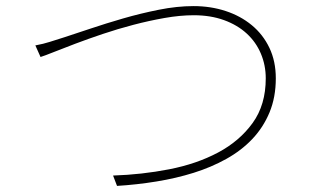

<svg xmlns="http://www.w3.org/2000/svg" viewBox="-20 -646 1040 630"><path d="M96 -497Q123 -502 143 -508.5Q163 -515 192 -524Q226 -535 276.5 -552Q327 -569 384 -585.5Q441 -602 501 -614Q561 -626 615 -626Q671 -626 720 -610Q769 -594 806 -563.5Q843 -533 864 -489Q885 -445 885 -389Q885 -327 864.5 -277.5Q844 -228 808 -190Q772 -152 722.5 -124.5Q673 -97 615.5 -79Q558 -61 493.5 -50.5Q429 -40 364 -36L351 -70Q445 -73 535 -90.5Q625 -108 695.5 -145.5Q766 -183 809 -242.5Q852 -302 852 -389Q852 -432 836 -470Q820 -508 789.5 -536Q759 -564 715 -580Q671 -596 616 -596Q571 -596 520 -587Q469 -578 417.5 -564.5Q366 -551 317 -534.5Q268 -518 227 -502.5Q186 -487 156 -475Q126 -463 113 -459L96 -497Z"/></svg>

Font: SpoqaHanSansJP-Thin
Style: Regular
Weight: 250
Designer: [Source Han Sans]
Ryoko NISHIZUKA  (kana & ideographs); Paul D. Hunt (Latin, Greek & Cyrillic); Wenlong ZHANG  (bopomofo
Foundry: Spoqa (http://bi.spoqa.com)
Version: Version 1.002.20150607